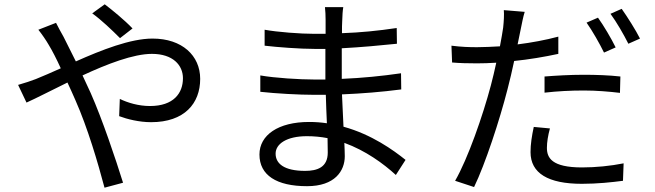

<svg xmlns="http://www.w3.org/2000/svg" viewBox="-20 -824 3040 891"><path d="M595 -692C558 -731 499 -779 466 -804L408 -762C451 -731 499 -685 537 -647ZM158 -686C174 -666 194 -637 206 -616C223 -588 242 -551 262 -507C219 -488 179 -470 146 -457C128 -450 93 -438 64 -430L103 -348C148 -368 217 -404 293 -441C305 -415 318 -387 330 -359C387 -230 434 -70 465 47L551 24C517 -85 455 -270 401 -392C389 -419 376 -447 363 -474C477 -527 599 -574 685 -574C783 -574 829 -521 829 -461C829 -391 785 -332 676 -332C623 -332 573 -347 536 -365L533 -285C570 -271 626 -257 681 -257C836 -257 909 -344 909 -458C909 -566 825 -645 688 -645C585 -645 451 -592 332 -539C312 -580 292 -620 275 -653C265 -670 248 -702 240 -718Z M1501 -116C1501 -48 1453 -31 1396 -31C1298 -31 1259 -65 1259 -111C1259 -156 1310 -192 1404 -192C1437 -192 1469 -189 1500 -183C1500 -156 1501 -133 1501 -116ZM1862 -82C1806 -127 1705 -200 1574 -236C1572 -283 1569 -335 1567 -386C1661 -390 1749 -397 1842 -409L1841 -484C1752 -471 1661 -462 1566 -458V-469V-600C1659 -605 1744 -613 1822 -621L1821 -694C1734 -681 1653 -673 1567 -670C1567 -694 1567 -713 1568 -725C1569 -754 1570 -773 1573 -791H1488C1490 -777 1491 -748 1491 -732V-667C1474 -667 1457 -667 1440 -667C1374 -667 1268 -675 1208 -686V-612C1267 -605 1372 -597 1441 -597C1458 -597 1474 -597 1490 -597V-469V-455C1473 -455 1455 -455 1437 -455C1372 -455 1255 -462 1188 -474V-398C1259 -390 1369 -384 1437 -384C1456 -384 1474 -384 1492 -384C1493 -343 1495 -296 1497 -252C1470 -256 1443 -258 1414 -258C1271 -258 1184 -197 1184 -107C1184 -11 1263 40 1405 40C1534 40 1580 -31 1580 -99C1580 -114 1579 -136 1578 -161C1677 -125 1759 -65 1817 -12Z M2837 -604C2817 -645 2781 -706 2755 -742L2702 -719C2729 -681 2763 -621 2783 -580ZM2507 -394C2568 -401 2628 -404 2690 -404C2748 -404 2807 -399 2857 -393L2859 -469C2806 -475 2745 -477 2688 -477C2624 -477 2559 -473 2507 -469ZM2571 -654C2511 -638 2446 -626 2382 -618L2397 -691C2401 -710 2408 -748 2415 -769L2318 -777C2320 -757 2318 -724 2315 -696C2312 -676 2307 -645 2300 -609C2262 -607 2227 -605 2194 -605C2158 -605 2122 -606 2075 -612L2078 -534C2113 -531 2149 -530 2193 -530C2221 -530 2251 -531 2283 -533C2275 -497 2267 -461 2258 -428C2221 -288 2151 -87 2092 15L2180 44C2232 -63 2299 -268 2335 -409C2346 -452 2357 -497 2366 -541C2435 -548 2506 -560 2571 -574ZM2457 -235C2448 -193 2442 -155 2442 -118C2442 -20 2524 29 2680 29C2752 29 2818 22 2871 15L2874 -66C2814 -54 2745 -47 2681 -47C2540 -47 2518 -92 2518 -138C2518 -164 2523 -195 2532 -228ZM2813 -760C2841 -722 2874 -665 2896 -621L2950 -645C2931 -683 2892 -745 2865 -783Z"/></svg>

Font: Noto Sans CJK TC Regular
Style: Regular
Weight: 400
Designer: Ryoko NISHIZUKA (kana & ideographs); Paul D. Hunt (Latin, Greek & Cyrillic); Wenlong ZHANG (bopomofo); Sandoll Communica
Foundry: Adobe Systems Incorporated
Version: Version 1.001;PS 1.001;hotconv 1.0.78;makeotf.lib2.5.61930